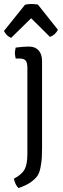

<svg xmlns="http://www.w3.org/2000/svg" viewBox="-35 -729 318 968"><path d="M177 -422V-13Q177 -9 177 17Q177 43 176 63.5Q175 84 169.5 114Q164 144 152 160Q121 199 58 219Q41 202 35 172Q75 151 89 125Q103 99 103 48V-386Q103 -414 94 -424Q85 -434 62 -434H44Q40 -454 40 -461.5Q40 -469 44 -489Q81 -494 105 -494H113Q143 -494 160 -474.5Q177 -455 177 -422ZM217 -543 122 -637 21 -538Q-3 -548 -15 -573L91 -705Q116 -712 156 -706L257 -579Q244 -553 217 -543Z"/></svg>

Font: Signika
Style: Light
Weight: 300
Designer: Anna Giedrys
Foundry: Anna Giedrys
Version: Version 1.001